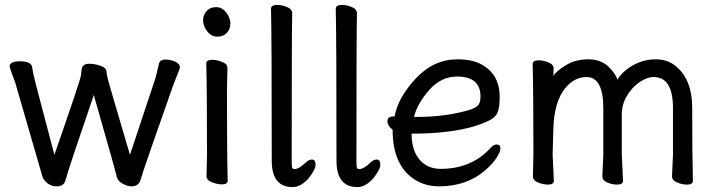

<svg xmlns="http://www.w3.org/2000/svg" viewBox="-20 -733 2918 780"><path d="M515 24Q501 24 486 17Q457 5 453 -20Q452 -29 361 -347Q258 -44 255 -31.5Q252 -19 245 2.5Q238 24 210 24Q182 24 163 2Q155 -6 152 -17L42 -397Q19 -459 19 -462Q19 -484 60 -484Q109 -484 111 -458Q113 -448 115 -434.5Q117 -421 201 -104Q307 -409 308.5 -425Q310 -441 312 -452Q315 -474 342 -474Q365 -474 387.5 -466Q410 -458 412 -446.5Q414 -435 415 -424.5Q416 -414 508 -104L609 -408Q614 -422 626 -475Q630 -491 653 -491Q672 -491 691.5 -482.5Q711 -474 711 -459Q711 -455 705.5 -442.5Q700 -430 683 -385Q567 -55 562 -37.5Q557 -20 552 -5Q544 24 515 24Z M882 16Q863 16 841 7.5Q819 -1 819 -17L821 -105Q821 -368 818 -475Q818 -490 842 -490Q861 -490 882.5 -481.5Q904 -473 904 -457L902 -368Q902 -105 905 1Q905 16 882 16ZM805 -650Q805 -672 819 -688Q833 -704 858 -704Q882 -704 899 -682Q916 -660 916 -638Q916 -615 901.5 -599.5Q887 -584 863 -584Q839 -584 822 -605.5Q805 -627 805 -650Z M1169 27Q1086 27 1084 -75Q1084 -590 1081 -697Q1081 -713 1106 -713Q1125 -713 1146 -704.5Q1167 -696 1167 -679Q1165 -590 1165 -78Q1165 -53 1168 -49.5Q1171 -46 1177 -46Q1196 -47 1221 -72Q1235 -85 1247 -85Q1262 -85 1262 -63Q1262 -45 1234 -9Q1202 27 1169 27Z M1432 27Q1349 27 1347 -75Q1347 -590 1344 -697Q1344 -713 1369 -713Q1388 -713 1409 -704.5Q1430 -696 1430 -679Q1428 -590 1428 -78Q1428 -53 1431 -49.5Q1434 -46 1440 -46Q1459 -47 1484 -72Q1498 -85 1510 -85Q1525 -85 1525 -63Q1525 -45 1497 -9Q1465 27 1432 27Z M1674 -258Q1785 -258 1879 -284Q1913 -294 1922.5 -305.5Q1932 -317 1932 -341Q1932 -422 1837 -422Q1771 -422 1722.5 -366Q1674 -310 1662 -258ZM1763 24Q1710 24 1667 -2Q1575 -59 1575 -206Q1554 -222 1554 -241Q1554 -260 1579 -260H1583Q1597 -337 1669.5 -414.5Q1742 -492 1838 -492Q1902 -492 1940 -469Q2010 -428 2010 -340Q2010 -305 2004 -283.5Q1998 -262 1977 -249Q1956 -236 1910 -221Q1809 -190 1652 -190Q1652 -123 1684 -85Q1716 -47 1770 -47Q1893 -47 1970 -129Q1984 -146 1997 -146Q2013 -146 2013 -130Q2013 -117 1998 -93Q1983 -69 1952 -42Q1877 24 1763 24Z M2771 17Q2752 17 2731 8.5Q2710 0 2710 -17L2714 -105V-293Q2714 -420 2636 -420Q2608 -420 2577.5 -399Q2547 -378 2526.5 -343Q2506 -308 2506 -268V-105L2511 1Q2511 17 2487 17Q2468 17 2447.5 8.5Q2427 0 2427 -17L2431 -105V-293Q2431 -420 2363 -420Q2314 -420 2277 -376Q2231 -320 2228 -210L2225 -105L2230 1Q2230 17 2206 17Q2187 17 2166 8.5Q2145 0 2145 -17L2147 -105Q2147 -356 2144 -472Q2144 -488 2168 -488Q2187 -488 2208 -479.5Q2229 -471 2229 -455L2228 -424Q2237 -442 2277 -467Q2317 -492 2369 -492Q2421 -492 2451.5 -462.5Q2482 -433 2488 -409Q2508 -443 2551 -467.5Q2594 -492 2644 -492Q2693 -492 2727 -463Q2792 -408 2792 -297Q2792 -105 2795 1Q2795 17 2771 17Z"/></svg>

Font: linja waso lili
Style: Bold
Weight: 400
Designer: Fontworks Inc.
Version: Version 1.000;August 6, 2022;FontCreator 14.0.0.2814 64-bit